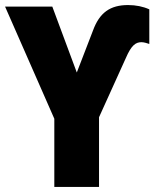

<svg xmlns="http://www.w3.org/2000/svg" viewBox="-20 -740 631 760"><path d="M195 0H372V-276L478 -510C500 -561 517 -573 540 -573C550 -573 562 -569 571 -566V-703C547 -714 518 -720 487 -720C416 -720 374 -690 348 -619L284 -453L187 -714H0L195 -270Z"/></svg>

Font: Noto Sans Condensed Black
Style: Regular
Weight: 900
Width: 3
Designer: Monotype Design Team
Foundry: Monotype Imaging Inc.
Version: Version 2.013